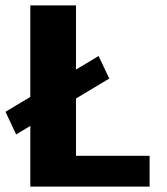

<svg xmlns="http://www.w3.org/2000/svg" viewBox="-29 -695 621 715"><path d="M31.1 -194.4 377.9 -402.5 338.2 -486.5 -8.6 -278.7ZM83.9 0H528.1V-114.9H254V-675H83.9Z"/></svg>

Font: Anybody Thin
Style: Regular
Weight: 100
Designer: Tyler Finck
Foundry: Etcetera Type Company
Version: Version 1.114;gftools[0.9.25]